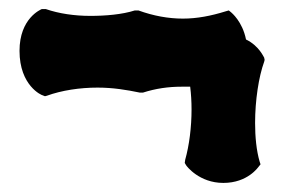

<svg xmlns="http://www.w3.org/2000/svg" viewBox="-20 -436 632 423"><path d="M562 -309C561 -310 551 -335 522 -349C514 -389 490 -408 489 -409L484 -413L477 -411C445 -401 414 -395 383 -395C351 -395 318 -401 285 -413H277C249 -404 212 -401 179 -401C144 -401 110 -406 81 -416H72C70 -415 23 -396 23 -324C23 -247 72 -226 74 -226L79 -224L83 -225C116 -237 156 -243 195 -243C229 -243 259 -238 288 -232H295C323 -241 351 -245 380 -245H399C401 -229 402 -212 402 -195C402 -156 397 -116 388 -84L387 -77L390 -72C391 -70 419 -33 472 -33C526 -33 549 -68 550 -69L554 -74L552 -80C545 -104 542 -134 542 -165C542 -215 550 -267 562 -300L563 -304Z"/></svg>

Font: Hanalei Fill
Style: Regular
Weight: 400
Designer: Astigmatic (AOETI)
Foundry: Astigmatic (AOETI)
Version: Version 1.000